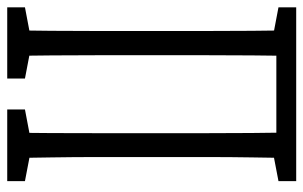

<svg xmlns="http://www.w3.org/2000/svg" viewBox="-187 -602 844 534"><g transform="rotate(90 235.0 -335.0)"><path d="M51.8 66.9Q53.2 5.9 53.7 -55.4Q54.2 -116.7 54.2 -179.7Q54.2 -242.7 54.2 -305.2V-364.3Q54.2 -426.8 54.2 -488.8Q54.2 -550.8 53.7 -613.3Q53.2 -675.8 51.8 -736.8H123.5Q122.6 -676.8 122.1 -614.7Q121.6 -552.7 121.6 -490.2Q121.6 -427.7 121.6 -364.3V-305.2Q121.6 -244.1 121.6 -181.6Q121.6 -119.1 122.1 -57.1Q122.6 4.9 123.5 66.9ZM336.4 66.9Q337.9 5.9 338.1 -55.4Q338.4 -116.7 338.4 -179.7Q338.4 -242.7 338.4 -305.2V-364.3Q338.4 -426.8 338.4 -488.8Q338.4 -550.8 337.9 -613.3Q337.4 -675.8 336.4 -736.8H407.7Q406.7 -676.8 405.8 -614.7Q404.8 -552.7 404.8 -490.2Q404.8 -427.7 404.8 -364.3V-305.2Q404.8 -244.1 404.8 -181.6Q404.8 -119.1 405.8 -57.1Q406.7 4.9 407.7 66.9ZM-11.7 66.9V17.6L81.1 0H94.2L186.5 17.6V66.9ZM272.5 66.9V17.6L365.2 0H379.9L471.7 17.6V66.9ZM-11.7 -687.5V-736.8H86.4V-669.9H81.1ZM371.6 -669.9V-736.8H471.7V-687.5L379.9 -669.9ZM86.4 -681.6V-736.8H371.6V-681.6Z"/></g></svg>

Font: Scarab Serif
Style: Condensed
Weight: 400
Designer: John Roberts
Foundry: Scarab
Version: 1.0